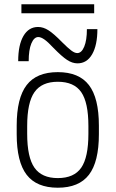

<svg xmlns="http://www.w3.org/2000/svg" viewBox="-20 -867 540 897"><path d="M250 10Q151 10 104.5 -50.5Q58 -111 58 -240V-280Q58 -409 104.5 -469.5Q151 -530 250 -530Q349 -530 395.5 -469.5Q442 -409 442 -280V-240Q442 -111 395.5 -50.5Q349 10 250 10ZM250 -35Q326 -35 359.5 -83.5Q393 -132 393 -242V-278Q393 -388 359.5 -436.5Q326 -485 250 -485Q175 -485 141 -436.5Q107 -388 107 -278V-242Q107 -132 141 -83.5Q175 -35 250 -35ZM342 -571Q318 -571 293.5 -587Q269 -603 230 -643Q204 -671 187.5 -682.5Q171 -694 159 -694Q139 -694 126.5 -664Q114 -634 114 -581H65Q65 -657 89.5 -699Q114 -741 158 -741Q182 -741 206.5 -725.5Q231 -710 270 -670Q297 -643 313 -631Q329 -619 341 -619Q361 -619 373.5 -649Q386 -679 386 -731H435Q435 -656 410.5 -613.5Q386 -571 342 -571ZM80 -805V-847H420V-805Z"/></svg>

Font: M PLUS 1 Code Light
Style: Regular
Weight: 300
Designer: Coji Morishita
Foundry: UNDERFOREST DESIGN
Version: Version 1.002